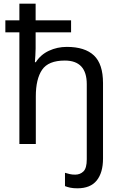

<svg xmlns="http://www.w3.org/2000/svg" viewBox="-20 -780 658 1040"><path d="M399 240Q376 240 360 236.5Q344 233 332 228V156Q345 160 358 163Q371 166 387 166Q414 166 432 148.5Q450 131 450 83V-324Q450 -452 331 -452Q242 -452 208 -402Q174 -352 174 -258V0H85V-605H9V-670H85V-760H173V-670H365V-605H173V-517Q173 -498 171.5 -479Q170 -460 169 -443H174Q200 -484 245 -505Q290 -526 342 -526Q440 -526 489 -479.5Q538 -433 538 -330V79Q538 155 504 197.5Q470 240 399 240Z"/></svg>

Font: Noto Sans
Style: Regular
Weight: 400
Designer: Monotype Design Team
Foundry: Monotype Imaging Inc.
Version: Version 1.902